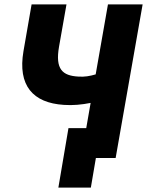

<svg xmlns="http://www.w3.org/2000/svg" viewBox="-20 -720 670 875"><path d="M246 135H394L417 0H507L630 -700H472L416 -381C388 -373 366 -369 337 -371C265 -375 231 -404 249 -507L283 -700H124L87 -487C60 -330 130 -251 271 -242C311 -239 353 -243 393 -251L373 -136H292Z"/></svg>

Font: Fixel Text 20240404
Style: Bold Italic
Weight: 700
Width: 4
Italic angle: -10°
Designer: AlfaBravo + MacPaw
Foundry: Kyrylo Tkachov, Marchela Mozhyna, Serhii Makarenko, Maria Weinstein, Zakhar Kryvoshyya
Version: Version 1.211;Glyphs 3.2 (3225)